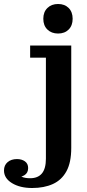

<svg xmlns="http://www.w3.org/2000/svg" viewBox="-124 -736 438 962"><path d="M106 59V-447H27V-508H233V5ZM-39 61Q-15 61 1 72.5Q17 84 17 106Q17 130 -1 141.5Q-19 153 -46 154L-37 130Q-31 143 -14.5 150Q2 157 27 157L37 206Q-24 206 -64 181.5Q-104 157 -104 118Q-104 92 -86 76.5Q-68 61 -39 61ZM27 157Q66 157 86 133Q106 109 106 59L233 5Q233 78 209 122Q185 166 141 186Q97 206 37 206ZM167 -568Q134 -568 113.5 -588Q93 -608 93 -642Q93 -676 113.5 -696Q134 -716 167 -716Q200 -716 220 -696Q240 -676 240 -642Q240 -608 220 -588Q200 -568 167 -568Z"/></svg>

Font: Montagu Slab Medium
Style: Regular
Weight: 500
Version: Version 1.000